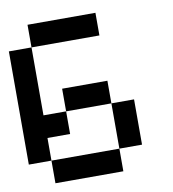

<svg xmlns="http://www.w3.org/2000/svg" viewBox="-86 -853 838 928"><g transform="rotate(-10 333.5 -389.0)"><path d="M555.6 -111.1H444.4V-333.3H555.6ZM444.4 -666.7H111.1V-777.8H444.4ZM111.1 -333.3H222.2V-222.2H111.1V-111.1H0V-666.7H111.1ZM444.4 0H111.1V-111.1H444.4ZM444.4 -333.3H222.2V-444.4H444.4Z"/></g></svg>

Font: Pixeloid Sans
Style: Regular
Weight: 400
Designer: GGBotNet
Foundry: GGBotNet
Version: 0.5